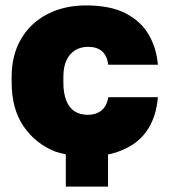

<svg xmlns="http://www.w3.org/2000/svg" viewBox="-20 -564 623 709"><path d="M379 125H223V6Q213 4 204 1.5Q195 -1 185 -4Q111 -33 67 -97.5Q23 -162 23 -260V-280Q23 -361 58 -420.5Q93 -480 155.5 -512Q218 -544 297 -544Q388 -544 444.5 -514.5Q501 -485 529.5 -435.5Q558 -386 563 -325H380Q375 -359 356.5 -375Q338 -391 305 -391Q278 -391 257.5 -378.5Q237 -366 225.5 -341.5Q214 -317 214 -280V-260Q214 -219 225 -192Q236 -165 256 -152.5Q276 -140 305 -140Q334 -140 354 -155.5Q374 -171 380 -205H563Q557 -129 519.5 -77Q482 -25 408 -1Q401 1 394 3Q387 5 379 6Z"/></svg>

Font: Golos Text ExtraBold
Style: Regular
Weight: 800
Designer: A.Korolkova, Vitaly Kuzmin
Foundry: ParaType Ltd
Version: Version 2.004